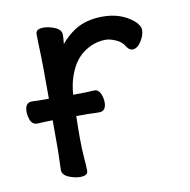

<svg xmlns="http://www.w3.org/2000/svg" viewBox="-63 -555 627 633"><g transform="rotate(-10 250.0 -238.0)"><path d="M19 -227Q19 -257 43 -257H44Q49 -256 99 -256Q99 -385 98 -398Q96 -454 96 -474Q97 -490 122 -490Q139 -490 159 -482Q181 -473 181 -456Q181 -446 180 -437.5Q179 -429 179 -425Q198 -449 227 -468Q266 -492 320 -492Q382 -492 423 -457Q441 -441 441 -426Q441 -408 428 -388Q415 -368 399 -368Q388 -368 380 -381Q370 -398 350.5 -406.5Q331 -415 317 -415Q277 -415 242.5 -390Q208 -365 191 -313Q183 -290 180 -255Q231 -255 251 -257Q265 -257 272 -241Q278 -227 278 -213Q278 -183 255 -183Q235 -183 219 -184H218Q215 -184 204.5 -184Q194 -184 178 -184Q177 -151 177 -113Q177 -75 179.5 -46Q182 -17 182 0Q182 16 156 16Q139 16 119 8Q97 -1 97 -18L99 -81V-184Q60 -183 47 -182Q31 -182 24 -199Q19 -214 19 -227Z"/></g></svg>

Font: Moon Stars Kai HW
Style: Bold
Weight: 700
Designer: GuiWonder
Version: Version 1.101